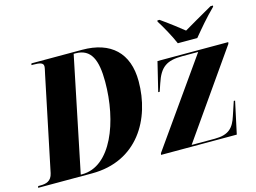

<svg xmlns="http://www.w3.org/2000/svg" viewBox="-144 -945 1499 1124"><g transform="rotate(-15 606.0 -383.0)"><path d="M967 -606H1085C1125 -654 1167 -705 1222 -759L1223 -766H1208C1135 -725 1073 -688 1033 -665C1002 -690 961 -722 899 -766H886L885 -759C906 -727 948 -652 967 -606ZM-42 0H285C560 0 688 -221 688 -451C688 -623 589 -714 416 -714H109L106 -704H117C157 -704 178 -699 178 -678C178 -667 173 -650 169 -630L51 -64C41 -17 8 -10 -26 -10H-39ZM228 -10H219L362 -704H373C468 -704 498 -630 498 -499C498 -258 404 -10 228 -10ZM703 0H1162L1204 -195H1196L1168 -111C1147 -45 1117 -10 1032 -10H891L1252 -526L1254 -536H825L782 -359H791L807 -406C837 -498 878 -526 973 -526H1069L705 -10Z"/></g></svg>

Font: Noto Serif Display Condensed Black
Style: Italic
Weight: 900
Width: 3
Italic angle: -12°
Designer: Monotype Design Team
Foundry: Monotype Imaging Inc.
Version: Version 2.009